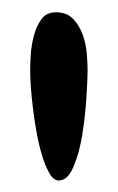

<svg xmlns="http://www.w3.org/2000/svg" viewBox="-20 -749 196 320"><path d="M126 -631.8Q126 -617.2 124 -586.4Q122.1 -555.7 117.2 -524.9Q112.3 -494.1 102.5 -471.2Q92.8 -448.2 78.1 -448.2Q69.3 -448.2 62.5 -460Q55.7 -471.7 50.3 -489.3Q44.9 -506.8 41 -528.3Q37.1 -549.8 34.7 -570.3Q32.2 -590.8 31.2 -606.9Q30.3 -623 30.3 -630.9Q30.3 -640.6 31.2 -657.2Q32.2 -673.8 36.6 -689.9Q41 -706.1 49.3 -717.3Q57.6 -728.5 73.2 -728.5Q90.8 -728.5 101.1 -718.3Q111.3 -708 117.2 -692.9Q123 -677.7 124.5 -661.1Q126 -644.5 126 -631.8Z"/></svg>

Font: Chewy
Style: Regular
Weight: 400
Version: Version 1.001